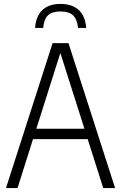

<svg xmlns="http://www.w3.org/2000/svg" viewBox="-20 -960 618 980"><path d="M507 0 427.5 -250H148.5L69.5 0H10.5L248.5 -740H329.5L567.5 0ZM165.5 -303H411L288 -689.5ZM288.5 -940Q348 -940 381.8 -909Q415.5 -878 420 -817.5H378.5Q373.5 -862.5 352.5 -882Q331.5 -901.5 288.5 -901.5Q246 -901.5 225 -881.8Q204 -862 200.5 -817.5H159Q163.5 -878 196.5 -909Q229.5 -940 288.5 -940Z"/></svg>

Font: Encode Sans Condensed Light
Style: Regular
Weight: 300
Width: 3
Designer: Multiple Designers
Foundry: Impallari Type
Version: Version 2.000